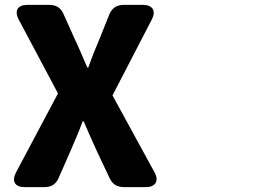

<svg xmlns="http://www.w3.org/2000/svg" viewBox="-20 -725 1040 785"><path d="M56 -646 217 -343 45 -19C27 16 41 40 80 40H162C190 40 209 28 220 2L267 -105C284 -144 301 -183 318 -229H322C342 -183 359 -144 377 -105L428 3C440 29 459 40 487 40H577C616 40 631 14 612 -20L440 -335L601 -646C619 -680 604 -705 565 -705H485C457 -705 438 -692 427 -666L389 -571C374 -536 358 -497 341 -449H337C316 -497 300 -536 283 -571L240 -667C229 -693 210 -705 182 -705H91C52 -705 38 -681 56 -646Z"/></svg>

Font: コーポレート・ロゴ（ラウンド）ver3 Bold
Style: Regular
Weight: 700
Designer: [KANA_main] LOGOTYPE.JP [Source Han Sans] Ryoko NISHIZUKA 西塚涼子 (kana, bopomofo & ideographs); Paul D. Hunt (Latin, Greek
Version: Version 12.001;FEAKit 1.0